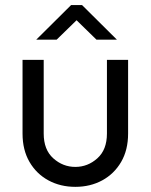

<svg xmlns="http://www.w3.org/2000/svg" viewBox="-20 -723 591 753"><path d="M275.4 9.8Q216.8 9.8 169.9 -15.6Q123 -41 95.7 -87.9Q68.4 -134.8 68.4 -199.2V-488.3H151.4V-199.2Q151.4 -135.7 189 -102.1Q226.6 -68.4 275.4 -68.4Q324.2 -68.4 361.8 -102.1Q399.4 -135.7 399.4 -199.2V-488.3H482.4V-199.2Q482.4 -134.8 455.1 -87.9Q427.7 -41 380.9 -15.6Q334 9.8 275.4 9.8ZM122.1 -567.4 258.8 -703.1H301.8L438.5 -567.4H358.4L280.3 -643.6L202.1 -567.4Z"/></svg>

Font: Sen
Style: Regular
Weight: 400
Designer: Kosal Sen, Philatype
Foundry: Philatype
Version: Version 2.000;gftools[0.9.31]